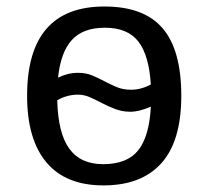

<svg xmlns="http://www.w3.org/2000/svg" viewBox="-20 -558 640 588"><path d="M535.2 -264.6Q535.2 -126 474.1 -58.1Q413.1 9.8 296.9 9.8Q181.2 9.8 122.1 -60.8Q63 -131.3 63 -264.6Q63 -538.1 299.8 -538.1Q420.9 -538.1 478 -471.4Q535.2 -404.8 535.2 -264.6ZM218.8 -268.1Q185.1 -268.1 155.3 -251Q157.7 -150.4 192.1 -102.8Q226.6 -55.2 295.9 -55.2Q369.6 -55.2 403.6 -98.1Q437.5 -141.1 441.9 -231.4Q406.2 -215.8 379.9 -215.8Q354.5 -215.8 333.3 -223.9Q312 -231.9 293 -241.9Q273.9 -252 255.9 -260Q237.8 -268.1 218.8 -268.1ZM381.3 -283.2Q412.1 -283.2 441.9 -299.3Q436.5 -388.2 403.8 -430.7Q371.1 -473.1 301.3 -473.1Q234.4 -473.1 200.2 -435.8Q166 -398.4 157.7 -320.3Q188 -335 218.8 -335Q243.2 -335 262.5 -326.9Q281.7 -318.8 300 -309.1Q318.4 -299.3 337.6 -291.3Q356.9 -283.2 381.3 -283.2Z"/></svg>

Font: Cousine
Style: Regular
Weight: 400
Monospace: yes
Designer: Steve Matteson
Foundry: Ascender Corporation
Version: Version 1.20